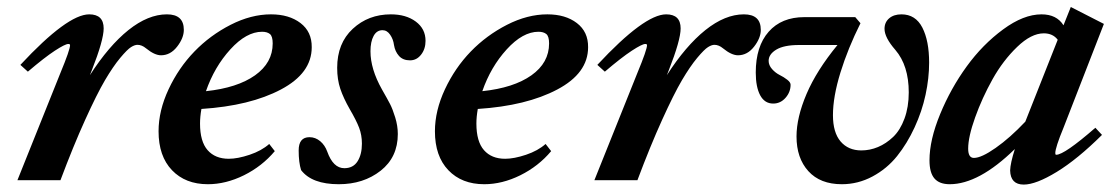

<svg xmlns="http://www.w3.org/2000/svg" viewBox="-20 -505 3139 538"><path d="M28.8 0 149.4 -300.8Q176.3 -365.7 176.3 -378.4Q176.3 -381.8 171.4 -381.8Q162.6 -381.8 133.5 -362.8Q104.5 -343.8 58.1 -304.2L37.1 -323.2Q168.9 -464.8 230 -464.8Q270.5 -464.8 270.5 -425.3Q270.5 -392.6 237.3 -308.1L231.9 -294.4Q284.7 -376.5 339.8 -420.7Q395 -464.8 447.8 -464.8Q495.1 -464.8 495.1 -421.4Q495.1 -398.4 476.3 -374.3Q457.5 -350.1 431.2 -350.1Q413.1 -350.1 389.2 -369.6Q377.4 -379.4 365.2 -379.4Q357.4 -379.4 347.2 -373Q336.9 -366.7 316.9 -342.8Q296.9 -318.8 274.2 -280.3Q251.5 -241.7 218.5 -168.9Q185.5 -96.2 149.4 0Z M562.5 11.2Q499.5 11.2 461.9 -28.1Q424.3 -67.4 424.3 -137.2Q424.3 -194.8 452.4 -254.9Q480.5 -314.9 524.7 -360.6Q568.8 -406.2 626.2 -435.5Q683.6 -464.8 739.3 -464.8Q790 -464.8 822 -440.4Q854 -416 853.5 -372.6Q853.5 -299.8 767.1 -254.2Q680.7 -208.5 544.4 -199.7Q540.5 -177.7 540.5 -158.7Q540.5 -108.4 561.8 -84.2Q583 -60.1 621.1 -60.1Q646 -60.1 679.4 -71.3Q712.9 -82.5 734.4 -101.6L750 -81.5Q714.4 -39.1 663.6 -13.9Q612.8 11.2 562.5 11.2ZM714.4 -416Q670.4 -416 625.5 -366.7Q580.6 -317.4 557.1 -249.5Q645 -258.8 694.6 -293.9Q744.1 -329.1 744.1 -383.3Q744.1 -403.3 736.3 -409.7Q728.5 -416 714.4 -416Z M929.2 11.2Q854 11.2 823.7 -28.3Q816.9 -49.8 816.9 -83.5Q816.9 -120.6 847.2 -120.6Q863.8 -120.6 877.2 -109.4Q890.6 -98.1 897 -80.1Q913.6 -33.7 944.8 -33.7Q969.7 -33.7 981.9 -53Q994.1 -72.3 994.1 -102.5Q994.1 -126.5 986.3 -147Q978.5 -167.5 960 -199.2Q942.4 -230 933.6 -256.1Q924.8 -282.2 924.8 -314.9Q924.8 -383.8 968.5 -424.3Q1012.2 -464.8 1075.2 -464.8Q1117.7 -464.8 1145 -444.6Q1172.4 -424.3 1172.4 -390.6Q1172.4 -367.7 1159.9 -351.8Q1147.5 -335.9 1128.9 -335.9Q1108.9 -335.9 1097.9 -348.4Q1086.9 -360.8 1084 -378.9Q1082 -395 1073.2 -407.7Q1064.5 -420.4 1051.8 -420.4Q1035.6 -420.4 1026.9 -404.3Q1018.1 -388.2 1018.1 -361.3Q1018.1 -311.5 1050.3 -254.4Q1065.9 -227.1 1073 -213.4Q1080.1 -199.7 1087.4 -176Q1094.7 -152.3 1094.7 -129.4Q1094.7 -64.5 1046.6 -26.6Q998.5 11.2 929.2 11.2Z M1336.9 11.2Q1273.9 11.2 1236.3 -28.1Q1198.7 -67.4 1198.7 -137.2Q1198.7 -194.8 1226.8 -254.9Q1254.9 -314.9 1299.1 -360.6Q1343.3 -406.2 1400.6 -435.5Q1458 -464.8 1513.7 -464.8Q1564.5 -464.8 1596.4 -440.4Q1628.4 -416 1627.9 -372.6Q1627.9 -299.8 1541.5 -254.2Q1455.1 -208.5 1318.8 -199.7Q1314.9 -177.7 1314.9 -158.7Q1314.9 -108.4 1336.2 -84.2Q1357.4 -60.1 1395.5 -60.1Q1420.4 -60.1 1453.9 -71.3Q1487.3 -82.5 1508.8 -101.6L1524.4 -81.5Q1488.8 -39.1 1438 -13.9Q1387.2 11.2 1336.9 11.2ZM1488.8 -416Q1444.8 -416 1399.9 -366.7Q1355 -317.4 1331.5 -249.5Q1419.4 -258.8 1469 -293.9Q1518.6 -329.1 1518.6 -383.3Q1518.6 -403.3 1510.7 -409.7Q1502.9 -416 1488.8 -416Z M1645.5 0 1766.1 -300.8Q1793 -365.7 1793 -378.4Q1793 -381.8 1788.1 -381.8Q1779.3 -381.8 1750.2 -362.8Q1721.2 -343.8 1674.8 -304.2L1653.8 -323.2Q1785.6 -464.8 1846.7 -464.8Q1887.2 -464.8 1887.2 -425.3Q1887.2 -392.6 1854 -308.1L1848.6 -294.4Q1901.4 -376.5 1956.5 -420.7Q2011.7 -464.8 2064.5 -464.8Q2111.8 -464.8 2111.8 -421.4Q2111.8 -398.4 2093 -374.3Q2074.2 -350.1 2047.9 -350.1Q2029.8 -350.1 2005.9 -369.6Q1994.1 -379.4 1981.9 -379.4Q1974.1 -379.4 1963.9 -373Q1953.6 -366.7 1933.6 -342.8Q1913.6 -318.8 1890.9 -280.3Q1868.2 -241.7 1835.2 -168.9Q1802.2 -96.2 1766.1 0Z M2338.9 11.2Q2278.3 11.2 2245.1 -25.4Q2211.9 -62 2211.9 -122.6Q2211.9 -175.8 2240 -241.7Q2268.1 -307.6 2326.7 -378.9H2218.8Q2176.8 -378.9 2155.3 -366Q2133.8 -353 2133.8 -334.5Q2133.8 -322.3 2143.3 -311.5Q2152.8 -300.8 2164.6 -294.9Q2176.3 -289.1 2185.8 -281.7Q2195.3 -274.4 2195.3 -267.6Q2195.3 -247.1 2181.2 -231Q2167 -214.8 2146.5 -214.8Q2122.6 -214.8 2110.1 -238Q2097.7 -261.2 2097.7 -301.8Q2097.7 -375 2133.8 -416Q2169.9 -457 2233.9 -457H2376.5L2391.1 -439.9Q2356 -369.6 2335 -301.8Q2314 -233.9 2314 -182.1Q2314 -133.8 2335.4 -108.6Q2356.9 -83.5 2393.6 -83.5Q2417.5 -83.5 2440.2 -93Q2462.9 -102.5 2482.7 -121.3Q2502.4 -140.1 2514.4 -172.6Q2526.4 -205.1 2526.4 -246.1Q2526.4 -321.3 2488.8 -365.2Q2458.5 -399.9 2458.5 -424.3Q2458.5 -442.4 2471.4 -453.6Q2484.4 -464.8 2505.9 -464.8Q2545.4 -464.8 2564.5 -427.7Q2583.5 -390.6 2583.5 -329.6Q2583.5 -286.1 2573.5 -239.5Q2563.5 -192.9 2542.7 -147.9Q2522 -103 2493.7 -67.6Q2465.3 -32.2 2424.8 -10.5Q2384.3 11.2 2338.9 11.2Z M2641.1 11.2Q2612.3 11.2 2598.4 -4.9Q2584.5 -21 2584.5 -55.7Q2584.5 -112.8 2614.3 -185.1Q2644 -257.3 2688.7 -318.8Q2733.4 -380.4 2790.8 -422.6Q2848.1 -464.8 2898.4 -464.8Q2940.9 -464.8 2960 -434.1L2980.5 -485.4L3073.2 -438L2960 -147Q2937 -91.3 2937 -75.7Q2937 -71.3 2939.5 -71.3Q2962.4 -71.3 3049.3 -147L3067.9 -127Q2999 -58.6 2940.9 -23.2Q2882.8 12.2 2848.6 12.2Q2811.5 12.2 2810.5 -27.3Q2811 -47.4 2823.7 -87.4Q2722.7 11.2 2641.1 11.2ZM2692.9 -88.4Q2692.9 -62.5 2709 -62.5Q2730 -62.5 2770 -90.6Q2810.1 -118.7 2853 -164.1L2943.8 -393.6Q2930.2 -411.6 2904.8 -411.6Q2869.6 -411.6 2830.1 -373.5Q2790.5 -335.4 2761.2 -283Q2731.9 -230.5 2712.4 -176Q2692.9 -121.6 2692.9 -88.4Z"/></svg>

Font: Elstob 6pt
Style: Italic
Weight: 700
Italic angle: -20°
Designer: Peter S. Baker
Version: Version 1.015